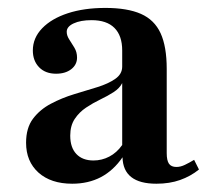

<svg xmlns="http://www.w3.org/2000/svg" viewBox="-20 -448 524 480"><path d="M160.5 11.3Q107.3 11.3 76.2 -16.5Q45.2 -44.4 45.2 -91.1Q45.2 -128.2 62.5 -151.2Q79.8 -174.2 107.3 -188.7Q134.7 -203.2 165.3 -212.5Q196 -221.8 223.4 -230.2Q250.8 -238.7 268.1 -250.8Q285.5 -262.9 285.5 -281.5V-321.8Q285.5 -358.9 266.1 -378.2Q246.8 -397.6 208.9 -397.6Q181.5 -397.6 164.1 -389.5Q146.8 -381.5 146.8 -368.5Q146.8 -358.9 153.2 -349.2Q159.7 -339.5 166.1 -328.6Q172.6 -317.7 172.6 -304Q172.6 -286.3 158.1 -275Q143.5 -263.7 120.2 -263.7Q93.5 -263.7 77.8 -279.8Q62.1 -296 62.1 -321.8Q62.1 -353.2 85.5 -377.4Q108.9 -401.6 149.6 -414.9Q190.3 -428.2 243.5 -428.2Q298.4 -428.2 332.3 -413.3Q366.1 -398.4 381.5 -364.9Q396.8 -331.5 396.8 -275.8V-65.3Q396.8 -46.8 402.4 -38.7Q408.1 -30.6 421 -30.6Q431.5 -30.6 442.3 -35.9Q453.2 -41.1 465.3 -48.4L477.4 -24.2Q456.5 -7.3 430.2 2Q404 11.3 371 11.3Q287.9 11.3 286.3 -54.8Q263.7 -21.8 232.3 -5.2Q200.8 11.3 160.5 11.3ZM213.7 -46.8Q234.7 -46.8 253.2 -56.5Q271.8 -66.1 285.5 -85.5V-240.3Q279 -227.4 264.1 -217.7Q249.2 -208.1 230.6 -199.2Q212.1 -190.3 195.2 -179Q178.2 -167.7 166.9 -150.8Q155.6 -133.9 155.6 -108.9Q155.6 -79 171 -62.9Q186.3 -46.8 213.7 -46.8Z"/></svg>

Font: Playfair
Style: Bold
Weight: 700
Designer: Claus Eggers Sørensen
Foundry: Claus Eggers Sørensen
Version: Version 2.001;gftools[0.9.30]